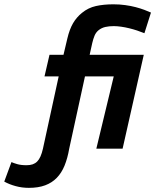

<svg xmlns="http://www.w3.org/2000/svg" viewBox="-142 -696 727 899"><path d="M182.1 0Q174.3 44.9 160.4 79.1Q146.5 113.3 124 136.5Q101.6 159.7 69.6 171.6Q37.6 183.6 -6.8 183.6Q-39.1 183.6 -68.6 175.5Q-98.1 167.5 -122.1 154.3L-88.4 63Q-78.6 67.4 -61.3 72.5Q-43.9 77.6 -17.6 77.6Q-1.5 77.6 10.7 73.5Q22.9 69.3 32 60.3Q41 51.3 47.6 36.4Q54.2 21.5 59.1 0L132.8 -338.4H66.4L89.8 -439.5H155.3L173.3 -515.6Q183.6 -559.1 200 -587.2Q216.3 -615.2 241.7 -635.7Q271 -659.7 307.1 -667.7Q343.3 -675.8 389.2 -675.8Q418 -675.8 444.3 -672.1Q470.7 -668.5 493.2 -662.6Q515.6 -656.7 533.7 -649.9Q551.8 -643.1 564.9 -637.2L534.2 -540.5Q518.6 -546.9 500.2 -553Q481.9 -559.1 462.9 -563.7Q443.8 -568.4 425 -571Q406.2 -573.7 390.6 -573.7Q369.1 -573.7 351.6 -569.8Q334 -565.9 319.8 -554.7Q307.1 -544.4 300.8 -529.1Q294.4 -513.7 290 -494.6L277.8 -439.5H531.2L432.1 0H309.1L390.6 -338.4H255.9Z"/></svg>

Font: PT Astra Sans
Style: Bold Italic
Weight: 700
Italic angle: -16°
Designer: A.Korolkova, I. Chaeva
Foundry: ParaType Ltd
Version: Version 1.002W